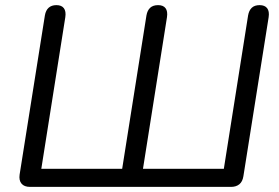

<svg xmlns="http://www.w3.org/2000/svg" viewBox="-20 -732 1093 752"><path d="M97.7 0Q74.8 0 64.2 -12.9Q53.5 -25.7 56.9 -48.6L155.8 -671.6Q159.2 -691.5 170.6 -701.7Q182 -711.9 200.9 -711.9Q221.3 -711.9 230.2 -699.8Q239.2 -687.7 235.8 -664.8L141.8 -70.9H458.5L553.6 -671.6Q557 -691.1 568.1 -701.5Q579.3 -711.9 599.2 -711.9Q619.5 -711.9 628.5 -699.8Q637.4 -687.7 634 -664.8L540 -70.9H856.7L951.7 -671.6Q955.1 -691.1 966.1 -701.5Q977 -711.9 996.9 -711.9Q1017.2 -711.9 1026.4 -699.8Q1035.6 -687.7 1032.2 -664.8L933.3 -41.8Q929.9 -20.4 917.3 -10.2Q904.6 0 884.7 0Z"/></svg>

Font: Nunito ExtraLight
Style: Italic
Weight: 200
Italic angle: -9°
Designer: Vernon Adams
Foundry: Vernon Adams
Version: Version 3.602